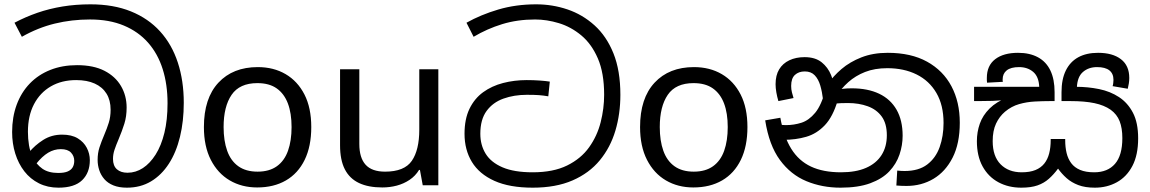

<svg xmlns="http://www.w3.org/2000/svg" viewBox="-20 -856 5314 887"><path d="M566 11Q530 11 504 0.5Q478 -10 462 -28.5Q446 -47 438.5 -70Q431 -93 431 -117Q431 -149 439.5 -175Q448 -201 462 -234Q474 -262 482.5 -289Q491 -316 491 -349Q491 -393 472 -423.5Q453 -454 417.5 -470Q382 -486 332 -486Q265 -486 215 -457Q165 -428 137 -374.5Q109 -321 109 -247Q109 -215 114 -185Q119 -155 132 -129Q148 -96 176 -76.5Q204 -57 249 -57Q277 -57 293 -64Q309 -71 316 -83.5Q323 -96 323 -113Q323 -135 308 -151Q293 -167 261 -167Q230 -167 202.5 -150.5Q175 -134 147 -99L114 -152Q141 -185 179.5 -209.5Q218 -234 267 -234Q311 -234 339 -217Q367 -200 381 -173Q395 -146 395 -116Q395 -58 359.5 -23.5Q324 11 250 11Q200 11 160 -9Q120 -29 92.5 -64.5Q65 -100 50.5 -146.5Q36 -193 36 -246Q36 -315 57 -372Q78 -429 117.5 -470Q157 -511 212.5 -533Q268 -555 336 -555Q412 -555 462.5 -529Q513 -503 539 -458.5Q565 -414 565 -359Q565 -318 554.5 -284.5Q544 -251 528 -213Q516 -185 509 -164Q502 -143 502 -122Q502 -90 520 -74Q538 -58 569 -58Q607 -58 640 -79.5Q673 -101 699 -142Q725 -183 739.5 -242.5Q754 -302 754 -379Q754 -466 731.5 -537Q709 -608 664 -659Q619 -710 552 -738Q485 -766 396 -766Q311 -766 233 -747Q155 -728 81 -686L47 -751Q98 -778 153 -797Q208 -816 269 -826Q330 -836 398 -836Q504 -836 584.5 -803.5Q665 -771 719.5 -711Q774 -651 801.5 -567Q829 -483 829 -381Q829 -296 811.5 -224Q794 -152 760 -99.5Q726 -47 677.5 -18Q629 11 566 11Z M1418 -269Q1418 -180 1387.5 -117.5Q1357 -55 1301 -22.5Q1245 10 1168 10Q1097 10 1041.5 -22.5Q986 -55 954 -117.5Q922 -180 922 -269Q922 -402 989 -474Q1056 -546 1171 -546Q1244 -546 1299.5 -513.5Q1355 -481 1386.5 -419.5Q1418 -358 1418 -269ZM1013 -269Q1013 -206 1029.5 -159.5Q1046 -113 1081 -88Q1116 -63 1170 -63Q1224 -63 1259 -88Q1294 -113 1310.5 -159.5Q1327 -206 1327 -269Q1327 -333 1310 -378Q1293 -423 1258.5 -447.5Q1224 -472 1169 -472Q1087 -472 1050 -418Q1013 -364 1013 -269Z M2005 -536V0H1933L1920 -71H1916Q1899 -43 1872 -25Q1845 -7 1813 1.5Q1781 10 1746 10Q1682 10 1638.5 -10.5Q1595 -31 1573 -74Q1551 -117 1551 -185V-536H1640V-191Q1640 -127 1669 -95Q1698 -63 1759 -63Q1848 -63 1882.5 -113Q1917 -163 1917 -257V-536Z M2441 11Q2334 11 2264 -20.5Q2194 -52 2160 -108Q2126 -164 2126 -238Q2126 -306 2149 -353.5Q2172 -401 2212 -430Q2252 -459 2304 -472.5Q2356 -486 2413 -486Q2445 -486 2473 -484Q2501 -482 2520 -479L2513 -411Q2490 -415 2469.5 -416.5Q2449 -418 2414 -418Q2355 -418 2306 -400.5Q2257 -383 2228 -343.5Q2199 -304 2199 -238Q2199 -186 2223.5 -146Q2248 -106 2301.5 -83Q2355 -60 2441 -60Q2536 -60 2600 -91.5Q2664 -123 2701.5 -175.5Q2739 -228 2755 -291.5Q2771 -355 2771 -418Q2771 -519 2742 -586Q2713 -653 2665.5 -692.5Q2618 -732 2562 -749Q2506 -766 2452 -766Q2370 -766 2300 -744.5Q2230 -723 2168 -686L2135 -751Q2201 -788 2282 -812Q2363 -836 2457 -836Q2532 -836 2601.5 -812.5Q2671 -789 2726.5 -739Q2782 -689 2814 -609.5Q2846 -530 2846 -418Q2846 -330 2823 -252.5Q2800 -175 2751 -115.5Q2702 -56 2625 -22.5Q2548 11 2441 11Z M3433 -269Q3433 -180 3402.5 -117.5Q3372 -55 3316 -22.5Q3260 10 3183 10Q3112 10 3056.5 -22.5Q3001 -55 2969 -117.5Q2937 -180 2937 -269Q2937 -402 3004 -474Q3071 -546 3186 -546Q3259 -546 3314.5 -513.5Q3370 -481 3401.5 -419.5Q3433 -358 3433 -269ZM3028 -269Q3028 -206 3044.5 -159.5Q3061 -113 3096 -88Q3131 -63 3185 -63Q3239 -63 3274 -88Q3309 -113 3325.5 -159.5Q3342 -206 3342 -269Q3342 -333 3325 -378Q3308 -423 3273.5 -447.5Q3239 -472 3184 -472Q3102 -472 3065 -418Q3028 -364 3028 -269Z M3863 11Q3778 11 3705.5 -19Q3633 -49 3583 -117Q3533 -185 3515 -300L3585 -312Q3601 -224 3635.5 -168.5Q3670 -113 3726.5 -86.5Q3783 -60 3865 -60Q3934 -60 3981 -80.5Q4028 -101 4052.5 -139.5Q4077 -178 4077 -231Q4077 -285 4053.5 -317.5Q4030 -350 3989 -365Q3948 -380 3897 -380Q3863 -380 3837 -377.5Q3811 -375 3785 -368L3790 -420Q3809 -429 3839 -438.5Q3869 -448 3915 -448Q3989 -448 4041.5 -423Q4094 -398 4122 -349Q4150 -300 4150 -229Q4150 -185 4135.5 -142Q4121 -99 4088.5 -64.5Q4056 -30 4000.5 -9.5Q3945 11 3863 11ZM4168 3Q4155 3 4144.5 2.5Q4134 2 4121 1L4125 -68Q4131 -67 4142.5 -66.5Q4154 -66 4159 -66Q4224 -66 4263.5 -96Q4303 -126 4321 -176.5Q4339 -227 4339 -288Q4339 -370 4306 -426.5Q4273 -483 4214.5 -512Q4156 -541 4079 -541Q4021 -541 3976.5 -523.5Q3932 -506 3899 -476.5Q3866 -447 3842 -410L3850 -392Q3828 -317 3790.5 -277.5Q3753 -238 3704.5 -224Q3656 -210 3600 -210Q3590 -210 3574.5 -212.5Q3559 -215 3547 -221L3548 -286Q3562 -282 3580.5 -280Q3599 -278 3611 -278Q3648 -278 3682.5 -289Q3717 -300 3746 -335Q3775 -370 3794 -443L3804 -467Q3829 -504 3867.5 -537Q3906 -570 3959.5 -591Q4013 -612 4081 -612Q4189 -612 4263 -571Q4337 -530 4375.5 -457.5Q4414 -385 4414 -289Q4414 -193 4381 -128Q4348 -63 4292.5 -30Q4237 3 4168 3ZM3697 -592Q3746 -592 3775.5 -568.5Q3805 -545 3819.5 -509Q3834 -473 3837 -434L3782 -398Q3778 -432 3769.5 -461Q3761 -490 3744 -508Q3727 -526 3698 -526Q3670 -526 3652.5 -510Q3635 -494 3635 -459Q3635 -443 3638.5 -429.5Q3642 -416 3646 -403L3576 -389Q3570 -409 3566.5 -429.5Q3563 -450 3563 -467Q3563 -508 3579.5 -535.5Q3596 -563 3626.5 -577.5Q3657 -592 3697 -592Z M5038 11Q4993 11 4961.5 -1Q4930 -13 4907.5 -33Q4885 -53 4868 -77Q4848 -50 4825.5 -30Q4803 -10 4773 0.5Q4743 11 4698 11Q4639 11 4592.5 -14Q4546 -39 4519.5 -87Q4493 -135 4493 -204Q4493 -246 4506.5 -284.5Q4520 -323 4551.5 -354.5Q4583 -386 4635 -406L4637 -397Q4603 -391 4566 -390Q4529 -389 4500 -389H4480V-455H4781Q4779 -502 4753 -524Q4727 -546 4688 -546Q4650 -546 4631 -531Q4612 -516 4612 -489Q4612 -487 4612 -484Q4612 -481 4613 -478L4540 -474Q4539 -479 4539 -485.5Q4539 -492 4539 -496Q4539 -553 4577.5 -582.5Q4616 -612 4683 -612Q4737 -612 4775 -591.5Q4813 -571 4832.5 -530.5Q4852 -490 4852 -430V-389H4832Q4797 -389 4760 -387Q4723 -385 4688 -375Q4653 -365 4623 -340Q4597 -318 4581.5 -285Q4566 -252 4566 -204Q4566 -134 4602.5 -97Q4639 -60 4700 -60Q4738 -60 4763.5 -70.5Q4789 -81 4804.5 -100.5Q4820 -120 4827 -147.5Q4834 -175 4834 -208V-214H4901V-208Q4901 -176 4907.5 -149Q4914 -122 4929 -102Q4944 -82 4970 -71Q4996 -60 5035 -60Q5097 -60 5131 -99Q5165 -138 5165 -218Q5165 -264 5152.5 -296Q5140 -328 5111 -349Q5081 -370 5036 -379.5Q4991 -389 4925 -389H4884V-430Q4884 -490 4904 -530.5Q4924 -571 4961.5 -591.5Q4999 -612 5053 -612Q5120 -612 5158.5 -582.5Q5197 -553 5197 -496Q5197 -483 5195 -470.5Q5193 -458 5190 -446L5120 -458Q5122 -463 5123 -472.5Q5124 -482 5124 -487Q5124 -516 5105 -531Q5086 -546 5048 -546Q5009 -546 4983 -523.5Q4957 -501 4955 -452L4936 -455H4951Q5006 -455 5057.5 -444.5Q5109 -434 5149.5 -407.5Q5190 -381 5214 -335Q5238 -289 5238 -217Q5238 -140 5211.5 -89.5Q5185 -39 5139.5 -14Q5094 11 5038 11Z"/></svg>

Font: sinhala115
Style: Regular
Weight: 400
Designer: Jelle Bosma - Monotype Design Team
Foundry: Monotype Imaging Inc.
Version: Version 2.006